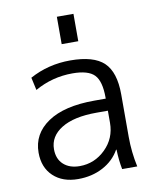

<svg xmlns="http://www.w3.org/2000/svg" viewBox="-84 -802 716 877"><g transform="rotate(-10 274.0 -363.5)"><path d="M265 -530Q374 -530 421 -485Q468 -440 468 -337V-140Q468 -69 483 0H413Q405 -39 403 -92H401Q374 -44 323 -17Q272 10 208 10Q136 10 93 -30.5Q50 -71 50 -140Q50 -227 126 -278.5Q202 -330 342 -330H395V-335Q395 -411 366.5 -440.5Q338 -470 265 -470Q171 -470 90 -424L77 -483Q163 -530 265 -530ZM240 -610V-737H317V-610ZM122 -143Q122 -98 150 -72.5Q178 -47 225 -47Q294 -47 344.5 -96.5Q395 -146 395 -218V-274H342Q237 -274 179.5 -238.5Q122 -203 122 -143Z"/></g></svg>

Font: M PLUS 1p
Style: Regular
Weight: 400
Version: Version 1.062